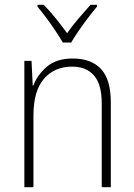

<svg xmlns="http://www.w3.org/2000/svg" viewBox="-20 -784 562 804"><path d="M285 -539Q362 -539 403 -495Q444 -451 444 -356V0H406V-351Q406 -431 373.5 -468Q341 -505 282 -505Q208 -505 164 -454Q120 -403 120 -300V0H82V-529H112L117 -426H120Q136 -470 176 -504.5Q216 -539 285 -539ZM243 -606Q230 -628 211.5 -656Q193 -684 173 -710.5Q153 -737 137 -756V-764H163Q188 -739 214 -706.5Q240 -674 261 -645Q282 -675 307.5 -705Q333 -735 359 -764H386V-756Q369 -736 348.5 -709Q328 -682 309.5 -655Q291 -628 278 -606Z"/></svg>

Font: Noto Sans Kannada SemiCondensed ExtraLight
Style: Regular
Weight: 200
Width: 4
Designer: Jelle Bosma - Monotype Design Team
Foundry: Monotype Imaging Inc.
Version: Version 2.005; ttfautohint (v1.8.4.7-5d5b)